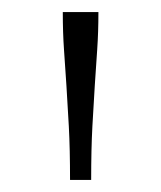

<svg xmlns="http://www.w3.org/2000/svg" viewBox="-20 -760 267 318"><path d="M143 -740H84Q84 -706 86 -677.5Q88 -649 90 -618.5Q92 -588 94 -550.5Q96 -513 96 -462H131Q131 -513 133 -550.5Q135 -588 137 -618.5Q139 -649 141 -678Q143 -707 143 -740Z"/></svg>

Font: Roboto Serif Thin
Style: Regular
Weight: 250
Designer: Greg Gazdowicz
Foundry: Commercial Type
Version: Version 1.004